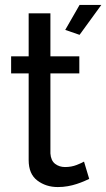

<svg xmlns="http://www.w3.org/2000/svg" viewBox="-20 -750 430 777"><path d="M302 -609 244 -629 302 -730H390ZM341 -26Q333 -22 320 -16.5Q307 -11 290.5 -5.5Q274 0 254.5 3.5Q235 7 214 7Q166 7 131 -19.5Q96 -46 96 -102V-453H25V-522H96V-696H184V-522H301V-453H184V-129Q186 -100 203 -87Q220 -74 243 -74Q269 -74 290.5 -82.5Q312 -91 320 -96Z"/></svg>

Font: PTCRaleway Medium
Style: Regular
Weight: 500
Designer: Matt McInerney, Pablo Impallari, Rodrigo Fuenzalida
Foundry: Matt McInerney, Pablo Impallari, Rodrigo Fuenzalida
Version: Version 3.000g; ttfautohint (v1.5) -l 8 -r 28 -G 28 -x 14 -D